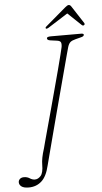

<svg xmlns="http://www.w3.org/2000/svg" viewBox="-126 -912 593 1114"><g transform="rotate(-5 170.5 -355.0)"><path d="M294.5 -630.5Q292 -622.5 282.8 -588.2Q273.5 -554 259.8 -502Q246 -450 229.2 -387.2Q212.5 -324.5 195.2 -259.5Q178 -194.5 162.2 -134.2Q146.5 -74 134 -26.8Q121.5 20.5 115 46Q100.5 108 70 135.2Q39.5 162.5 -4.5 162.5Q-33 162.5 -46.5 152.5Q-60 142.5 -60 127.5Q-60 116.5 -51.5 108.5Q-43 100.5 -27.5 100.5Q-9 100.5 5.5 110Q20 119.5 35 119.5Q54 119.5 69.2 102Q84.5 84.5 84.5 37Q84.5 19 88.8 -3.5Q93 -26 103 -57Q103.5 -59.5 111.5 -89.5Q119.5 -119.5 132.8 -167.8Q146 -216 161.8 -273.8Q177.5 -331.5 193.2 -390.5Q209 -449.5 222.8 -501Q236.5 -552.5 245.2 -587.8Q254 -623 256 -633Q259 -653 254 -661.5Q249 -670 230.5 -672L194 -677Q175.5 -679.5 175.5 -690.5Q175.5 -700 199.5 -700H375Q390.5 -700 390.5 -692.5Q390.5 -683 372 -679L341 -671Q320.5 -666 310.5 -657.8Q300.5 -649.5 294.5 -630.5ZM396 -747.5Q390 -744 383.5 -750L305.5 -824L189 -750Q179 -744 175 -747.5Q169.5 -752 179 -760L296.5 -860Q310 -872 318.5 -872Q327 -872 334 -860L399 -760Q403.5 -752 396 -747.5Z"/></g></svg>

Font: Fraunces 9pt Soft Thin
Style: Italic
Weight: 100
Italic angle: -16°
Version: Version 1.000;[b76b70a41]